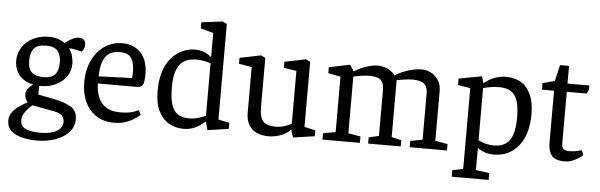

<svg xmlns="http://www.w3.org/2000/svg" viewBox="-52 -882 3850 1232"><g transform="rotate(5 1873.0 -266.5)"><path d="M214 166Q164 166 120 155Q76 144 49 119.5Q22 95 22 55Q22 20 43 -5Q64 -30 91 -47Q118 -64 136 -73Q128 -80 122 -94Q116 -108 116 -125Q116 -144 130 -161.5Q144 -179 161 -190Q118 -199 91 -220.5Q64 -242 51.5 -271.5Q39 -301 39 -333Q39 -382 64.5 -420.5Q90 -459 134 -481.5Q178 -504 232 -504Q267 -504 293.5 -495.5Q320 -487 339 -473Q340 -474 354 -484.5Q368 -495 388 -505Q408 -515 427 -515Q471 -515 471 -472Q471 -456 464.5 -444.5Q458 -433 453 -428L416 -436Q402 -438 393 -440Q384 -442 370 -442Q386 -420 393 -394Q400 -368 400 -346Q400 -297 374 -261Q348 -225 305.5 -205Q263 -185 213 -185H200V-129L306 -108Q372 -95 412.5 -70.5Q453 -46 453 8Q453 57 420.5 92.5Q388 128 334 147Q280 166 214 166ZM236 114Q303 114 339.5 91.5Q376 69 376 32Q376 12 363.5 -5.5Q351 -23 307 -31L169 -57Q146 -40 125.5 -12.5Q105 15 105 42Q105 81 136 97.5Q167 114 236 114ZM221 -243Q252 -243 273.5 -252Q295 -261 307 -283.5Q319 -306 319 -346Q319 -393 297.5 -419.5Q276 -446 223 -446Q168 -446 145 -420Q122 -394 122 -341Q122 -288 147.5 -265.5Q173 -243 221 -243Z M701 9Q628 9 580.5 -24Q533 -57 509.5 -111.5Q486 -166 486 -233Q486 -313 515 -374Q544 -435 594.5 -469.5Q645 -504 709 -504Q753 -504 784 -488.5Q815 -473 835 -447.5Q855 -422 864 -389Q873 -356 873 -322Q873 -268 863 -250.5Q853 -233 825 -233H574Q574 -188 589 -148.5Q604 -109 638.5 -85Q673 -61 731 -61Q790 -61 820.5 -73Q851 -85 851 -85L865 -57Q865 -57 854 -47Q843 -37 821.5 -24Q800 -11 770 -1Q740 9 701 9ZM575 -279 789 -287Q792 -305 792 -327Q792 -383 772 -414.5Q752 -446 694 -446Q653 -446 627 -427Q601 -408 588 -370.5Q575 -333 575 -279Z M1144 9Q1096 9 1054 -14Q1012 -37 986 -87.5Q960 -138 960 -218Q960 -298 980 -353Q1000 -408 1032.5 -441Q1065 -474 1102 -489Q1139 -504 1173 -504Q1217 -504 1244.5 -489.5Q1272 -475 1283 -465V-478V-492V-620L1201 -643V-682L1337 -699L1365 -685V-70L1436 -55V-16L1300 4L1287 -48L1283 -49Q1274 -40 1255 -26Q1236 -12 1208 -1.5Q1180 9 1144 9ZM1175 -61Q1209 -61 1239 -70.5Q1269 -80 1283 -87V-425Q1271 -430 1245.5 -435.5Q1220 -441 1189 -441Q1148 -441 1116.5 -424.5Q1085 -408 1067 -366.5Q1049 -325 1049 -251Q1049 -187 1060.5 -145Q1072 -103 1099.5 -82Q1127 -61 1175 -61Z M1695 9Q1625 9 1586.5 -27Q1548 -63 1548 -129V-424L1465 -438V-476L1602 -504L1630 -490V-172Q1630 -107 1654 -81.5Q1678 -56 1739 -56Q1760 -56 1787.5 -64Q1815 -72 1836 -84V-424L1754 -438V-476L1891 -504L1919 -490V-71L1990 -55V-17L1851 3L1836 -47L1835 -46Q1813 -21 1774 -6Q1735 9 1695 9Z M2041 0V-41L2121 -55V-412L2041 -428V-466L2176 -494L2203 -453Q2237 -476 2280 -490Q2323 -504 2354 -504Q2388 -504 2419 -489Q2450 -474 2466 -450Q2485 -464 2515 -476.5Q2545 -489 2576.5 -496.5Q2608 -504 2634 -504Q2689 -504 2726 -467.5Q2763 -431 2763 -376V-55L2843 -41V0H2603V-41L2681 -55V-353Q2681 -396 2658.5 -415Q2636 -434 2583 -434Q2563 -434 2534 -430Q2505 -426 2482 -421Q2482 -415 2482 -408.5Q2482 -402 2482 -396V-55L2545 -40V0H2335V-40L2400 -55V-353Q2400 -397 2378 -415.5Q2356 -434 2303 -434Q2285 -434 2257 -430Q2229 -426 2203 -420V-55L2282 -41V0Z M2888 165V123L2957 109V-411L2877 -425V-466L3026 -494L3037 -453L3038 -450Q3067 -475 3105 -489.5Q3143 -504 3178 -504Q3268 -504 3315.5 -445.5Q3363 -387 3363 -276Q3363 -192 3336 -130Q3309 -68 3260 -34Q3211 0 3144 0Q3084 0 3039 -34V-29V-19V109L3126 121V165ZM3138 -58Q3209 -58 3241 -103.5Q3273 -149 3273 -248Q3273 -348 3243 -391Q3213 -434 3142 -434Q3115 -434 3090 -430Q3065 -426 3039 -419V-83Q3058 -72 3085.5 -65Q3113 -58 3138 -58Z M3494 -442H3416V-484L3494 -505L3518 -609H3576V-495H3717V-467L3703 -442H3576V-114Q3576 -82 3588.5 -73Q3601 -64 3626 -64Q3655 -64 3680.5 -70.5Q3706 -77 3706 -77L3716 -45Q3717 -45 3700 -32.5Q3683 -20 3657 -8Q3631 4 3602 4Q3537 4 3515.5 -27Q3494 -58 3494 -107Z"/></g></svg>

Font: Faustina VF Beta
Style: Regular
Weight: 400
Designer: Alfonso Garcia
Foundry: Omnibus-Type
Version: Version 1.006